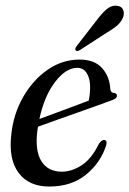

<svg xmlns="http://www.w3.org/2000/svg" viewBox="-20 -657 462 685"><path d="M359 -139Q339 -76.5 287 -34Q235 8.5 156 8.5Q83 8.5 46.8 -39.8Q10.5 -88 20 -174.5Q27.5 -249.5 62.5 -310.8Q97.5 -372 150 -408.2Q202.5 -444.5 263.5 -444.5Q317.5 -444.5 344.5 -413.8Q371.5 -383 373.5 -339Q375 -326 386.5 -325.5Q395.5 -324.5 397 -317.5Q399 -306.5 381 -300Q364.5 -294 332 -282.2Q299.5 -270.5 260 -256.5Q220.5 -242.5 182.2 -229Q144 -215.5 115.5 -205Q114 -197 113 -188.5Q104.5 -118 128.2 -81.2Q152 -44.5 200 -44.5Q237 -44.5 272.5 -68.2Q308 -92 333 -144.5Q344 -159 352.5 -157.5Q363.5 -155.5 359 -139ZM255.5 -415Q215.5 -415 177 -365.2Q138.5 -315.5 120.5 -232.5Q147.5 -242.5 180.2 -254.5Q213 -266.5 244 -278.2Q275 -290 296.5 -298Q301 -317 301.5 -346Q301.5 -377 289.5 -396Q277.5 -415 255.5 -415ZM326 -586Q344.5 -611 361.2 -624.8Q378 -638.5 396.5 -636.5Q413.5 -635 419 -622.8Q424.5 -610.5 419.5 -596.5Q413.5 -580 399.2 -567.2Q385 -554.5 364 -542.5L264.5 -478Q253.5 -472 249.5 -478Q246 -483 254.5 -494Z"/></svg>

Font: Fraunces 144pt Soft
Style: Italic
Weight: 400
Italic angle: -16°
Version: Version 1.000;[b76b70a41]